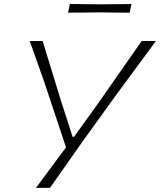

<svg xmlns="http://www.w3.org/2000/svg" viewBox="-20 -912 777 932"><path d="M154.5 0Q189 -46.5 224.8 -94.8Q260.5 -143 300.5 -196.5L196.5 -509Q178.5 -560.5 162 -607Q145.5 -653.5 124.5 -713H187Q207 -647 221.8 -599Q236.5 -551 249.8 -508Q263 -465 279 -413L332.5 -248H339.5L456 -410Q484.5 -450.5 508.5 -485Q532.5 -519.5 556.2 -553.5Q580 -587.5 607 -626Q634 -664.5 668 -713H737Q689.5 -648.5 637.8 -578.5Q586 -508.5 543 -450L380 -224Q344.5 -173.5 302.8 -114Q261 -54.5 222.5 0ZM310.5 -850.5 319 -892.5Q353 -892 390.5 -891.8Q428 -891.5 468.5 -891Q509 -891.5 546.5 -891.8Q584 -892 618 -892.5L609.5 -850.5Q575.5 -850.5 538 -851Q500.5 -851.5 460 -852Q419.5 -851.5 382 -851Q344.5 -850.5 310.5 -850.5Z"/></svg>

Font: Commissioner Loud ExtraLight
Style: Italic
Weight: 200
Italic angle: -12°
Designer: Kostas Bartsokas
Foundry: Kostas Bartsokas
Version: Version 1.000; ttfautohint (v1.8.3)